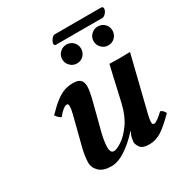

<svg xmlns="http://www.w3.org/2000/svg" viewBox="-166 -821 903 954"><g transform="rotate(-30 285.0 -344.5)"><path d="M253 -572Q253 -595 269 -610.5Q285 -626 307 -626Q330 -626 345.5 -610.5Q361 -595 361 -572Q361 -550 345.5 -534Q330 -518 307 -518Q285 -518 269 -534Q253 -550 253 -572ZM433 -572Q433 -595 449 -610.5Q465 -626 487 -626Q510 -626 525.5 -610.5Q541 -595 541 -572Q541 -550 525.5 -534Q510 -518 487 -518Q465 -518 449 -534Q433 -550 433 -572ZM280 -315 238 -153Q234 -136 231 -115Q228 -94 228 -82Q228 -68 232.5 -58.5Q237 -49 249 -49Q264 -49 294 -68.5Q324 -88 354 -129.5Q384 -171 399 -236Q399 -236 404 -257.5Q409 -279 416.5 -312Q424 -345 431.5 -378.5Q439 -412 445 -436Q469 -435 503.5 -435Q538 -435 563 -436L486 -125Q479 -97 479 -83Q479 -67 489 -67Q497 -67 513 -78.5Q529 -90 545 -106Q555 -103 560.5 -96.5Q566 -90 570 -82Q524 -35 490 -12.5Q456 10 417 10Q379 10 366.5 -8Q354 -26 354 -39Q354 -42 357 -59Q360 -76 369 -92Q370 -93 369 -93.5Q368 -94 366 -92Q324 -46 281 -18Q238 10 200 10Q154 10 131 -12Q108 -34 108 -64Q108 -78 111 -99.5Q114 -121 119 -141L162 -309Q169 -336 169 -351Q169 -367 161 -367Q140 -367 107 -325Q90 -334 79 -352Q114 -388 140 -408Q166 -428 189.5 -436Q213 -444 239 -444Q265 -444 276.5 -435.5Q288 -427 291 -415.5Q294 -404 294 -395Q294 -382 290 -360Q286 -338 280 -315ZM528 -651H263Q253 -651 253 -663Q253 -666 254 -668Q256 -677 265 -688Q274 -699 284 -699H548Q560 -699 560 -687Q560 -685 559 -683Q558 -673 548 -662Q538 -651 528 -651Z"/></g></svg>

Font: Libertinus Serif Semibold Italic
Style: Regular
Weight: 600
Italic angle: -11.5°
Designer: Philipp H. Poll, Khaled Hosny
Foundry: Caleb Maclennan
Version: Version 7.051;RELEASE